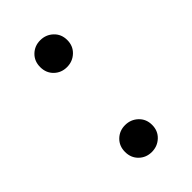

<svg xmlns="http://www.w3.org/2000/svg" viewBox="-158 -557 576 576"><g transform="rotate(-45 130.5 -269.0)"><path d="M73 -449Q73 -474 89.5 -490Q106 -506 130 -506Q154 -506 171 -490Q188 -474 188 -449Q188 -424 171 -408Q154 -392 130 -392Q106 -392 89.5 -408Q73 -424 73 -449ZM73 -89Q73 -114 89.5 -130Q106 -146 130 -146Q154 -146 171 -130Q188 -114 188 -89Q188 -64 171 -48Q154 -32 130 -32Q106 -32 89.5 -48Q73 -64 73 -89Z"/></g></svg>

Font: Maitree
Style: Regular
Weight: 400
Designer: CadsonDemak Team
Foundry: CadsonDemak
Version: Version 1.001